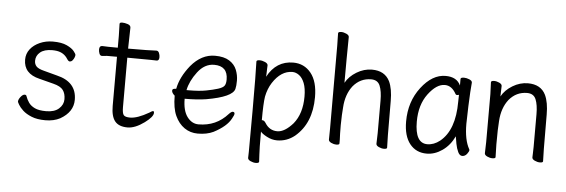

<svg xmlns="http://www.w3.org/2000/svg" viewBox="-53 -880 3607 1224"><g transform="rotate(5 1750.0 -267.5)"><path d="M255 18Q202 18 166.5 3.5Q131 -11 110.5 -30Q90 -49 80.5 -65.5Q71 -82 71 -85Q71 -99 84.5 -116Q98 -133 110 -133Q120 -133 122 -125Q129 -104 142.5 -84.5Q156 -65 182 -52.5Q208 -40 255 -40Q308 -40 336.5 -65.5Q365 -91 365 -126Q365 -162 348.5 -184.5Q332 -207 286 -218.5Q240 -230 195 -242Q93 -266 93 -356Q93 -394 115.5 -423Q138 -452 176.5 -469Q215 -486 260 -486Q316 -486 349 -470.5Q382 -455 396 -437.5Q410 -420 410 -413Q410 -407 406.5 -397.5Q403 -388 395.5 -378.5Q388 -369 377 -369Q369 -369 360 -383Q336 -422 289 -429Q275 -431 260 -431Q210 -431 183.5 -409Q157 -387 157 -354Q157 -333 169.5 -319Q182 -305 217 -296L303 -273Q431 -243 431 -128Q431 -50 349 -3Q309 18 255 18Z M781 18Q725 18 700 -13Q675 -44 675 -110V-425H611Q591 -424 579 -422Q567 -422 562 -435.5Q557 -449 557 -461Q557 -485 575 -485Q605 -483 675 -483V-559Q673 -615 673 -635Q673 -645 689 -645Q706 -645 725 -638.5Q744 -632 744 -617Q742 -563 741 -483Q883 -483 922 -486Q934 -486 939.5 -472.5Q945 -459 945 -446Q945 -423 929 -423Q909 -423 890 -424Q871 -425 741 -425V-108Q741 -70 750.5 -58Q760 -46 792 -46Q838 -46 911 -88Q928 -100 935 -100Q941 -100 941 -89Q941 -64 888 -25Q829 18 781 18Z M1230 18Q1182 18 1144.5 -8Q1107 -34 1085 -82Q1063 -130 1063 -210Q1044 -226 1044 -241Q1044 -254 1064 -254L1069 -255Q1083 -330 1144 -406Q1211 -486 1297 -486Q1355 -486 1389 -464.5Q1423 -443 1436.5 -409Q1450 -375 1450 -340Q1450 -306 1445 -287Q1432 -234 1265 -205Q1209 -196 1128 -196Q1128 -120 1157.5 -80.5Q1187 -41 1230 -41Q1343 -41 1417 -124Q1432 -140 1441 -140Q1453 -140 1453 -128Q1453 -120 1440 -97Q1413 -45 1330 -2Q1288 18 1230 18ZM1135 -252H1150Q1216 -252 1260.5 -260.5Q1305 -269 1335 -278.5Q1365 -288 1374.5 -301Q1384 -314 1384 -341Q1384 -428 1297 -428Q1236 -428 1191.5 -369.5Q1147 -311 1135 -252Z M1615 172Q1599 172 1581.5 164Q1564 156 1564 144Q1564 132 1565 106Q1566 80 1566 -157Q1566 -403 1563 -472Q1563 -482 1583 -482Q1600 -482 1618 -474Q1636 -466 1636 -454Q1636 -448 1635 -432Q1634 -416 1634 -399L1633 -381Q1689 -486 1798 -486Q1868 -486 1911.5 -432.5Q1955 -379 1955 -278Q1955 -111 1850 -23Q1800 17 1737 17Q1704 17 1672 0Q1640 -17 1631 -30Q1631 87 1633.5 116Q1636 145 1636 162Q1636 172 1615 172ZM1734 -41Q1781 -41 1834 -101Q1888 -167 1888 -276Q1888 -329 1875 -362Q1862 -395 1841 -410.5Q1820 -426 1798 -426Q1725 -426 1672 -344Q1647 -305 1637 -254Q1630 -210 1630 -103Q1631 -103 1633 -103Q1646 -103 1656 -86Q1684 -41 1734 -41Z M2116 11Q2101 11 2084 3Q2067 -5 2067 -17L2068 -88Q2068 -600 2067.5 -621Q2067 -642 2066.5 -664.5Q2066 -687 2066 -697Q2066 -707 2086 -707Q2101 -707 2118.5 -699Q2136 -691 2136 -679Q2134 -547 2134 -386Q2157 -428 2204 -456.5Q2251 -485 2302 -485Q2384 -485 2416 -421Q2438 -374 2438 -297Q2438 -99 2439 -78L2441 2Q2441 11 2421 11Q2405 11 2388 3Q2371 -5 2371 -17L2373 -84V-293Q2373 -353 2358.5 -388Q2344 -423 2302 -423Q2233 -423 2187 -368Q2144 -313 2139 -229Q2135 -187 2134 -116Q2134 -55 2136 -23V2Q2136 11 2116 11Z M2695 18Q2627 18 2587 -32Q2547 -82 2547 -175Q2547 -302 2617.5 -394Q2688 -486 2773 -486Q2845 -486 2869 -433V-475Q2869 -485 2891 -485Q2907 -485 2925 -477.5Q2943 -470 2943 -458Q2938 -411 2934 -306Q2931 -225 2931 -193Q2931 -91 2963 -34L2965 -29Q2965 -19 2952.5 -3Q2940 13 2922 13Q2906 13 2895.5 -8.5Q2885 -30 2879 -60.5Q2873 -91 2871 -108Q2843 -49 2795 -15.5Q2747 18 2695 18ZM2694 -42Q2736 -42 2774 -72Q2867 -147 2867 -330Q2867 -356 2868 -374Q2865 -371 2855 -371Q2849 -371 2846 -376Q2818 -428 2773 -428Q2720 -428 2667.5 -358Q2615 -288 2615 -180Q2615 -42 2694 -42Z M3115 11Q3099 11 3082 3Q3065 -5 3065 -17Q3065 -44 3067 -88V-395Q3064 -458 3064 -471Q3064 -481 3084 -481Q3100 -481 3117 -473Q3134 -465 3134 -453L3132 -386Q3155 -428 3202 -456.5Q3249 -485 3300 -485Q3383 -485 3414 -421Q3436 -374 3436 -297Q3436 -99 3437 -78Q3439 -33 3439 2Q3439 11 3419 11Q3403 11 3386 3Q3369 -5 3369 -17Q3370 -25 3370 -44.5Q3370 -64 3371 -84V-293Q3371 -353 3356.5 -388Q3342 -423 3300 -423Q3231 -423 3185 -368Q3142 -313 3137 -229Q3133 -184 3133 -79Q3133 -56 3135 2Q3135 11 3115 11Z"/></g></svg>

Font: LXGW WenKai Mono TC
Style: Regular
Weight: 400
Designer: LXGW / Fontworks Inc.
Foundry: LXGW / Fontworks Inc.
Version: Version 1.330